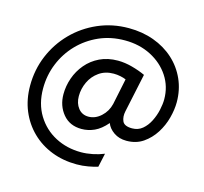

<svg xmlns="http://www.w3.org/2000/svg" viewBox="-102 -717 982 926"><g transform="rotate(15 389.0 -254.0)"><path d="M357 96Q289 96 231.5 73.5Q174 51 131.5 9.5Q89 -32 65.5 -88.5Q42 -145 42 -213Q42 -293 71.5 -363.5Q101 -434 154 -488Q207 -542 278 -573Q349 -604 431 -604Q499 -604 556.5 -583Q614 -562 656.5 -523.5Q699 -485 722.5 -432.5Q746 -380 746 -318Q746 -282 735 -240Q724 -198 700.5 -161Q677 -124 642 -100Q607 -76 559 -76Q522 -76 495.5 -94.5Q469 -113 460 -138Q430 -103 399 -89Q368 -75 335 -75Q276 -75 242 -116Q208 -157 208 -215Q208 -256 222 -296Q236 -336 263.5 -368.5Q291 -401 330.5 -420Q370 -439 421 -439Q455 -439 492 -429Q529 -419 559 -405L518 -212Q512 -184 521.5 -162.5Q531 -141 570 -141Q600 -141 621.5 -159Q643 -177 657 -205Q671 -233 677.5 -263Q684 -293 684 -316Q684 -380 650.5 -431Q617 -482 559 -512Q501 -542 428 -542Q358 -542 299.5 -516Q241 -490 197.5 -445Q154 -400 130 -341Q106 -282 106 -216Q106 -140 140.5 -83.5Q175 -27 233 3.5Q291 34 362 34Q389 34 419 28Q449 22 476 11L461 80Q441 86 413.5 91Q386 96 357 96ZM352 -141Q386 -141 414.5 -167Q443 -193 452 -231L479 -361Q468 -366 451 -369.5Q434 -373 417 -373Q375 -373 344.5 -351.5Q314 -330 298 -296Q282 -262 282 -225Q282 -189 301 -165Q320 -141 352 -141Z"/></g></svg>

Font: Atkinson Hyperlegible Next
Style: Italic
Weight: 400
Italic angle: -12°
Designer: Elliott Scott, Megan Eiswerth, Linus Boman, Theodore Petrosky, Letters from Sweden
Foundry: Applied Design Works, Letters from Sweden
Version: Version 2.001